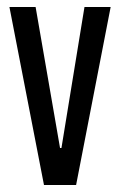

<svg xmlns="http://www.w3.org/2000/svg" viewBox="-20 -530 345 550"><path d="M106 0 7 -510H82L152 -106H156L222 -510H297L198 0Z"/></svg>

Font: Saira Ultra Condensed Medium
Style: Regular
Weight: 500
Width: 1
Designer: Hector Gatti with collaboration of the Omnibus-Type team
Foundry: Omnibus-Type
Version: Version 1.001; ttfautohint (v1.8)